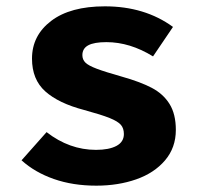

<svg xmlns="http://www.w3.org/2000/svg" viewBox="-20 -569 640 606"><path d="M371 -146Q371 -164 361.5 -175Q352 -186 326 -196.5Q300 -207 245 -222Q165 -243 123 -280.5Q81 -318 81 -384Q81 -457 141.5 -503Q202 -549 311 -549Q437 -549 526 -484L463 -391Q390 -436 316 -436Q277 -436 258.5 -426Q240 -416 240 -395Q240 -381 249.5 -371.5Q259 -362 285.5 -352Q312 -342 365 -327Q422 -311 458.5 -292Q495 -273 515 -241Q535 -209 535 -159Q535 -103 501 -63Q467 -23 410 -3Q353 17 284 17Q210 17 150 -4Q90 -25 48 -63L127 -152Q199 -96 283 -96Q324 -96 347.5 -108.5Q371 -121 371 -146Z"/></svg>

Font: Fira Mono
Style: Bold
Weight: 700
Monospace: yes
Designer: Carrois Corporate & Edenspiekermann AG
Foundry: Carrois Corporate GbR & Edenspiekermann AG
Version: Version 3.206